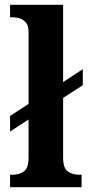

<svg xmlns="http://www.w3.org/2000/svg" viewBox="-20 -780 370 800"><path d="M22 0V-52H33Q61 -52 80 -66Q99 -80 99 -123V-282L22 -232V-297L99 -347V-647Q99 -673 87.5 -686.5Q76 -700 60.5 -704Q45 -708 33 -708H22V-760H243V-438L325 -492V-425L243 -372V-123Q243 -80 262 -66Q281 -52 309 -52H320V0Z"/></svg>

Font: Noto Serif Devanagari SemiCondensed
Style: Bold
Weight: 700
Width: 4
Designer: Universal Thirst, Indian Type Foundry and the Monotype Design Team
Foundry: Monotype Imaging Inc.
Version: Version 2.004; ttfautohint (v1.8.4.7-5d5b)